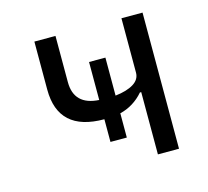

<svg xmlns="http://www.w3.org/2000/svg" viewBox="-81 -609 762 703"><g transform="rotate(-15 300.0 -258.0)"><path d="M435 -236H430Q412 -215 389.2 -201Q366.5 -187 341 -181V-89H279V-175Q105 -175 105 -334V-516H185V-341Q185 -253.5 279 -248V-392H341V-248Q385 -253 410 -268.5Q435 -284 435 -310V-516H515V0H435Z"/></g></svg>

Font: JuliaMono ExtraBold
Style: Regular
Weight: 800
Monospace: yes
Designer: cormullion
Foundry: corm
Version: Version 0.055; ttfautohint (v1.8.4)